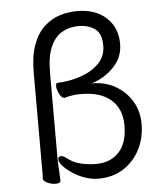

<svg xmlns="http://www.w3.org/2000/svg" viewBox="-52 -773 715 828"><g transform="rotate(-5 305.0 -359.0)"><path d="M102 -22Q103 -30 103 -40Q103 -50 103 -61V-479Q103 -551 121 -599Q139 -647 169.5 -675Q200 -703 237 -714.5Q274 -726 312 -726Q391 -726 438 -683Q485 -640 485 -569Q485 -511 444.5 -469Q404 -427 348 -410Q406 -410 450.5 -384.5Q495 -359 521 -316Q547 -273 547 -217Q547 -156 521.5 -106.5Q496 -57 450 -27.5Q404 2 342 2Q310 2 280.5 -9Q251 -20 227.5 -36Q204 -52 190 -68Q176 -84 176 -95Q176 -109 189 -109Q198 -109 211 -99Q239 -77 271.5 -69.5Q304 -62 337 -62Q399 -62 436 -101.5Q473 -141 473 -217Q473 -289 427.5 -328.5Q382 -368 299 -368H290Q277 -368 260.5 -365.5Q244 -363 227 -358H225Q214 -358 204 -377.5Q194 -397 194 -412Q194 -425 202 -425Q255 -427 303 -443.5Q351 -460 381.5 -491Q412 -522 412 -568Q412 -620 384 -640.5Q356 -661 312 -661Q273 -661 241.5 -643Q210 -625 191.5 -583.5Q173 -542 173 -472V-109Q173 -82 175 -51.5Q177 -21 177 -3Q177 8 155 8Q139 8 120.5 0Q102 -8 102 -21Z"/></g></svg>

Font: QiushuiShotai
Style: Regular
Weight: 600
Designer: Fontworks Inc.
Foundry: Fontworks Inc.
Version: Version 1.250